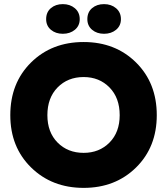

<svg xmlns="http://www.w3.org/2000/svg" viewBox="-20 -902 811 932"><path d="M741 -343Q741 -499 640.5 -598.5Q540 -698 386 -698Q231 -698 130.5 -598.5Q30 -499 30 -343Q30 -188 131 -89Q232 10 386 10Q540 10 640.5 -89Q741 -188 741 -343ZM386 -160Q309 -160 259.5 -210Q210 -260 210 -343Q210 -427 259.5 -477.5Q309 -528 386 -528Q462 -528 511.5 -477.5Q561 -427 561 -343Q561 -260 511.5 -210Q462 -160 386 -160ZM204 -809Q204 -843 227 -862.5Q250 -882 285 -882Q320 -882 343.5 -862Q367 -842 367 -809Q367 -777 343.5 -757.5Q320 -738 285 -738Q250 -738 227 -757.5Q204 -777 204 -809ZM404 -809Q404 -843 427 -862.5Q450 -882 485 -882Q520 -882 543.5 -862Q567 -842 567 -809Q567 -777 543.5 -757.5Q520 -738 485 -738Q450 -738 427 -757.5Q404 -777 404 -809Z"/></svg>

Font: Roundo
Style: Bold
Weight: 700
Designer: Namrata Goyal (Gurmukhi), Shiva Nallaperumal (Latin)
Foundry: Indian Type Foundry
Version: Version 1.000;PS 1.0;hotconv 1.0.88;makeotf.lib2.5.647800